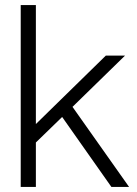

<svg xmlns="http://www.w3.org/2000/svg" viewBox="-20 -740 542 760"><path d="M62 0H122V-176L226 -277L421 0H491L267 -317L475 -520H399L122 -249V-720H62Z"/></svg>

Font: Aspekta 250
Style: Regular
Weight: 250
Designer: Ivo Dolenc
Version: Version 2.000